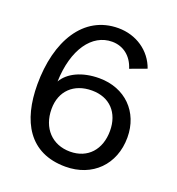

<svg xmlns="http://www.w3.org/2000/svg" viewBox="-130 -809 855 928"><g transform="rotate(20 297.0 -344.5)"><path d="M309 14C447 14 543 -81 543 -221C543 -352 451 -444 318 -444C230 -444 162 -411 133 -360C138 -527 213 -631 316 -631C374 -631 419 -595 437 -536L521 -567C492 -650 414 -703 322 -703C143 -703 46 -536 46 -314C46 -125 122 14 309 14ZM305 -62C213 -62 151 -127 151 -226C151 -318 212 -376 305 -376C397 -376 453 -315 453 -222C453 -126 396 -62 305 -62Z"/></g></svg>

Font: Ronzino
Style: Regular
Weight: 400
Designer: Nunzio Mazzaferro
Foundry: Collletttivo
Version: Version 1.000;Glyphs 3.3 (3337)